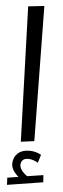

<svg xmlns="http://www.w3.org/2000/svg" viewBox="-65 -792 353 1074"><g transform="rotate(5 111.0 -255.5)"><path d="M74 5 49 -753 139 -763 149 -5ZM219 220 18 252 16 212 78 202Q37 167 37 132Q37 97 60.5 74Q84 51 129 51Q144 51 161.5 55.5Q179 60 193 68L179 114Q151 97 124 97Q102 97 92.5 108Q83 119 83 134Q83 148 94 163.5Q105 179 126 194L216 180Z"/></g></svg>

Font: FiraGO Book
Style: Italic
Weight: 350
Italic angle: -8°
Designer: bBox Type GmbH
Foundry: bBox Type GmbH
Version: Version 1.001